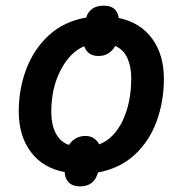

<svg xmlns="http://www.w3.org/2000/svg" viewBox="-20 -607 647 680"><path d="M263.2 53.2Q238.3 53.2 224.1 39.6Q210 25.9 209 2.4Q132.3 -11.7 89.4 -68.6Q46.4 -125.5 46.4 -212.9Q46.4 -291.5 73 -362.1Q99.6 -432.6 152.6 -481.7Q205.6 -530.8 285.2 -544.9Q298.3 -586.9 347.7 -586.9Q394.5 -586.9 400.4 -543.5Q477.1 -527.3 518.8 -470.2Q560.5 -413.1 560.5 -328.1Q560.5 -249 535.2 -178.7Q509.8 -108.4 458 -59.8Q406.2 -11.2 327.1 3.9Q313.5 53.2 263.2 53.2ZM224.1 -93.8Q246.1 -125.5 282.2 -125.5Q300.8 -125.5 313 -116.9Q325.2 -108.4 331.5 -95.7Q384.3 -116.2 414.6 -179.9Q444.8 -243.7 444.8 -331.1Q444.8 -371.1 431.2 -401.1Q417.5 -431.2 388.2 -444.3Q367.7 -408.7 329.1 -408.7Q290 -408.7 278.3 -443.4Q227.5 -421.9 194.6 -358.2Q161.6 -294.4 161.6 -210.9Q161.6 -165.5 177.5 -135Q193.4 -104.5 224.1 -93.8Z"/></svg>

Font: Open Sans SemiBold
Style: Italic
Weight: 600
Italic angle: -12°
Designer: Monotype Design Team
Foundry: Monotype Imaging Inc.
Version: Version 3.003; ttfautohint (v1.8.4)